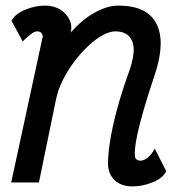

<svg xmlns="http://www.w3.org/2000/svg" viewBox="-20 -652 640 686"><path d="M533 -121 574 -40Q561 -15 525 -0.5Q489 14 454 14Q414 14 391 -7Q368 -28 366 -62Q365 -91 372 -139.5Q379 -188 396 -253Q413 -318 441 -396Q467 -469 452.5 -504.5Q438 -540 392 -540Q372 -540 346.5 -526Q321 -512 295 -487.5Q269 -463 245.5 -432Q222 -401 204.5 -366Q187 -331 180 -296L119 0H20L130 -509Q130 -512 132 -516.5Q134 -521 132 -526Q130 -533 125.5 -536.5Q121 -540 113 -540Q105 -540 94.5 -533Q84 -526 61 -504L21 -578Q35 -603 70.5 -617.5Q106 -632 141 -632Q173 -632 196.5 -617Q220 -602 230 -577.5Q240 -553 229 -525L226 -528Q270 -580 316.5 -606Q363 -632 403 -632Q506 -632 539 -567Q572 -502 533 -385Q511 -320 494.5 -263.5Q478 -207 469 -163Q460 -119 462 -93Q463 -86 468.5 -82Q474 -78 482 -78Q495 -78 509 -90Q523 -102 533 -121Z"/></svg>

Font: Victor Mono Thin
Style: Italic
Weight: 100
Italic angle: -12°
Monospace: yes
Designer: Rune Bjørnerås
Version: Version 1.561;gftools[0.9.30]